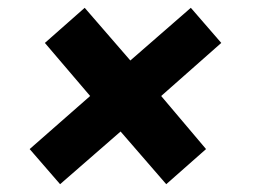

<svg xmlns="http://www.w3.org/2000/svg" viewBox="-20 -502 655 492"><path d="M547 -392 393 -256 508 -120 406 -30 289 -165 134 -30 56 -120 211 -256 95 -392 197 -482 314 -347 469 -482Z"/></svg>

Font: Chivo Black Italic
Style: Regular
Weight: 900
Italic angle: -8.05°
Designer: Hector Gatti
Foundry: Omnibus-Type
Version: Version 1.007